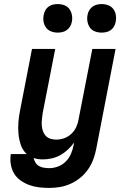

<svg xmlns="http://www.w3.org/2000/svg" viewBox="-20 -910 590 942"><path d="M222 12Q196 12 171 9Q146 6 123 -2.5Q100 -11 80.5 -25Q61 -39 49 -59Q37 -79 33 -103.5Q29 -128 33 -154H111Q91 -173 82 -199.5Q73 -226 70.5 -254.5Q68 -283 70.5 -312.5Q73 -342 79 -371L137 -670H251L189 -353Q187 -338 185.5 -323.5Q184 -309 185 -294.5Q186 -280 190.5 -267Q195 -254 204 -244Q213 -234 227 -229.5Q241 -225 256 -225Q275 -225 294 -231.5Q313 -238 328.5 -252Q344 -266 353 -284.5Q362 -303 365 -322L433 -670H547L452 -179Q447 -153 437.5 -127.5Q428 -102 412 -79Q396 -56 374 -38Q352 -20 326.5 -8.5Q301 3 274.5 7.5Q248 12 222 12ZM222 -85Q243 -85 264.5 -93Q286 -101 302.5 -117.5Q319 -134 328 -155Q337 -176 341 -197L344 -211Q330 -192 313 -176Q296 -160 276 -149Q256 -138 234.5 -133Q213 -128 191 -128Q179 -128 167.5 -129.5Q156 -131 145 -135Q148 -122 154.5 -111.5Q161 -101 172 -95Q183 -89 196 -87Q209 -85 222 -85ZM478 -750Q461 -750 445.5 -756Q430 -762 421 -775Q412 -788 409 -805Q406 -822 410 -839Q412 -850 418.5 -860.5Q425 -871 435 -878Q445 -885 456.5 -887.5Q468 -890 479 -890Q496 -890 511.5 -884Q527 -878 536.5 -865Q546 -852 548.5 -835Q551 -818 547 -801Q545 -790 539 -779.5Q533 -769 523 -762Q513 -755 501.5 -752.5Q490 -750 478 -750ZM263 -750Q246 -750 230.5 -756Q215 -762 205.5 -775Q196 -788 193.5 -805Q191 -822 195 -839Q197 -850 203 -860.5Q209 -871 219 -878Q229 -885 240.5 -887.5Q252 -890 264 -890Q281 -890 296.5 -884Q312 -878 321 -865Q330 -852 333 -835Q336 -818 332 -801Q330 -790 323.5 -779.5Q317 -769 307 -762Q297 -755 285.5 -752.5Q274 -750 263 -750Z"/></svg>

Font: Lode Term
Style: Bold Italic
Weight: 700
Italic angle: -11°
Monospace: yes
Designer: Belleve Invis
Foundry: Belleve Invis
Version: Version 29.2.0